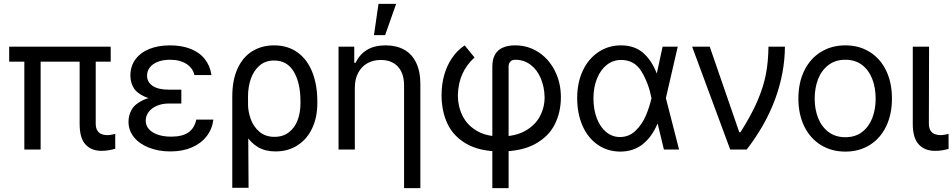

<svg xmlns="http://www.w3.org/2000/svg" viewBox="-20 -771 4911 990"><path d="M550.8 -453.1H27.3V-530.3H550.8ZM189.5 0H105.5V-530.3H189.5ZM473.6 -530.3V-132.8Q473.6 -110.4 482.4 -97.2Q491.2 -84 504.4 -79.1Q517.6 -74.2 533.2 -74.2Q543 -74.2 553.7 -76.2Q564.5 -78.1 572.3 -80.1Q572.3 -81.1 573.2 -81.1Q574.2 -81.1 574.2 -81.1V-3.9Q537.1 6.8 503.9 6.8Q451.2 6.8 420.9 -25.9Q390.6 -58.6 390.6 -131.8V-530.3Z M915 -276.4V-237.3H851.6Q816.4 -237.3 789.1 -225.6Q761.7 -213.9 746.6 -193.8Q731.4 -173.8 731.4 -148.4Q731.4 -124 747.6 -105.5Q763.7 -86.9 793.5 -76.7Q823.2 -66.4 862.3 -66.4Q919.9 -66.4 951.2 -87.9Q982.4 -109.4 992.2 -154.3H1080.1Q1074.2 -105.5 1045.4 -68.4Q1016.6 -31.2 968.8 -10.7Q920.9 9.8 858.4 9.8Q796.9 9.8 747.6 -9.8Q698.2 -29.3 670.4 -64Q642.6 -98.6 642.6 -143.6Q642.6 -177.7 659.7 -207Q676.8 -236.3 721.2 -256.3Q765.6 -276.4 842.8 -276.4ZM652.3 -380.9Q652.3 -429.7 678.2 -464.8Q704.1 -500 750 -518.6Q795.9 -537.1 856.4 -537.1Q917 -537.1 962.9 -519Q1008.8 -501 1036.1 -466.3Q1063.5 -431.6 1070.3 -383.8H982.4Q974.6 -419.9 941.4 -441.4Q908.2 -462.9 856.4 -462.9Q821.3 -462.9 794.4 -452.6Q767.6 -442.4 752.9 -423.8Q738.3 -405.3 738.3 -380.9Q738.3 -347.7 767.1 -328.1Q795.9 -308.6 851.6 -308.6H915V-253.9H842.8Q767.6 -253.9 725.6 -272.9Q683.6 -292 668 -319.8Q652.3 -347.7 652.3 -380.9Z M1393.6 -537.1Q1462.9 -537.1 1513.2 -501.5Q1563.5 -465.8 1589.8 -400.4Q1616.2 -335 1616.2 -248V-238.3Q1616.2 -166 1589.8 -109.9Q1563.5 -53.7 1514.6 -22Q1465.8 9.8 1400.4 9.8Q1348.6 9.8 1311.5 -11.7Q1274.4 -33.2 1250 -71.8Q1225.6 -110.4 1205.1 -168.9L1258.8 -234.4Q1258.8 -197.3 1272.5 -158.2Q1286.1 -119.1 1316.9 -92.3Q1347.7 -65.4 1395.5 -65.4Q1439.5 -65.4 1469.7 -88.9Q1500 -112.3 1514.6 -151.4Q1529.3 -190.4 1529.3 -238.3V-248Q1529.3 -342.8 1495.1 -400.9Q1460.9 -459 1393.6 -459Q1347.7 -459 1317.4 -432.1Q1287.1 -405.3 1272.9 -363.3Q1258.8 -321.3 1258.8 -273.4L1261.7 197.3H1177.7V-272.5Q1177.7 -359.4 1205.6 -418.9Q1233.4 -478.5 1282.2 -507.8Q1331.1 -537.1 1393.6 -537.1Z M1809.6 0H1725.6V-530.3H1806.6V-447.3H1813.5Q1834 -490.2 1872.1 -513.7Q1910.2 -537.1 1968.8 -537.1Q2023.4 -537.1 2063.5 -515.1Q2103.5 -493.2 2125.5 -448.2Q2147.5 -403.3 2147.5 -336.9V199.2H2063.5V-331.1Q2063.5 -372.1 2049.3 -401.4Q2035.2 -430.7 2008.3 -446.3Q1981.4 -461.9 1943.4 -461.9Q1905.3 -461.9 1875 -445.3Q1844.7 -428.7 1827.1 -396Q1809.6 -363.3 1809.6 -318.4ZM1931.6 -751H2022.5L1965.8 -589.8H1908.2Z M2636.7 -537.1Q2702.1 -537.1 2755.9 -502.4Q2809.6 -467.8 2840.8 -406.2Q2872.1 -344.7 2872.1 -269.5Q2872.1 -192.4 2840.3 -129.4Q2808.6 -66.4 2738.8 -28.3Q2668.9 9.8 2560.5 9.8Q2454.1 9.8 2386.2 -28.8Q2318.4 -67.4 2287.6 -132.3Q2256.8 -197.3 2256.8 -280.3Q2256.8 -335.9 2270.5 -384.3Q2284.2 -432.6 2310.5 -471.7Q2336.9 -510.7 2376 -537.1L2426.8 -474.6Q2385.7 -437.5 2364.3 -390.1Q2342.8 -342.8 2340.8 -280.3Q2340.8 -223.6 2364.3 -175.3Q2387.7 -127 2437 -97.2Q2486.3 -67.4 2560.5 -67.4Q2636.7 -67.4 2688 -96.2Q2739.3 -125 2763.7 -170.9Q2788.1 -216.8 2788.1 -269.5Q2787.1 -322.3 2768.6 -366.7Q2750 -411.1 2715.8 -437Q2681.6 -462.9 2636.7 -462.9Q2620.1 -462.9 2611.3 -453.1Q2602.5 -443.4 2602.5 -428.7V199.2H2518.6V-426.8Q2518.6 -464.8 2532.2 -489.3Q2545.9 -513.7 2572.3 -525.4Q2598.6 -537.1 2636.7 -537.1Z M2956.1 -265.6Q2956.1 -344.7 2984.9 -406.2Q3013.7 -467.8 3065.4 -502.4Q3117.2 -537.1 3181.6 -537.1Q3251 -537.1 3295.4 -499Q3339.8 -460.9 3366.2 -392.6H3398.4L3413.1 -266.6L3481.4 0H3403.3L3338.9 -266.6Q3324.2 -341.8 3288.1 -401.9Q3252 -461.9 3182.6 -461.9Q3141.6 -461.9 3109.4 -437Q3077.1 -412.1 3058.6 -366.7Q3040 -321.3 3040 -263.7Q3040 -207 3057.1 -161.6Q3074.2 -116.2 3105.5 -90.3Q3136.7 -64.5 3176.8 -64.5Q3223.6 -64.5 3257.3 -97.2Q3291 -129.9 3310.1 -174.8Q3329.1 -219.7 3338.9 -263.7L3396.5 -530.3H3474.6L3413.1 -263.7L3398.4 -132.8H3370.1Q3341.8 -65.4 3293.9 -27.3Q3246.1 10.7 3176.8 10.7Q3111.3 9.8 3061 -25.4Q3010.7 -60.5 2983.4 -123Q2956.1 -185.5 2956.1 -265.6Z M3548.8 -530.3H3639.6L3792 -88.9H3797.9Q3855.5 -179.7 3886.2 -252Q3917 -324.2 3929.2 -388.2Q3941.4 -452.1 3942.4 -530.3H4027.3Q4026.4 -395.5 3977.1 -260.7Q3927.7 -126 3830.1 0H3745.1Z M4096.7 -262.7Q4096.7 -344.7 4127 -406.7Q4157.2 -468.8 4212.4 -502.9Q4267.6 -537.1 4338.9 -537.1Q4410.2 -537.1 4464.8 -502.9Q4519.5 -468.8 4549.3 -406.7Q4579.1 -344.7 4579.1 -262.7Q4579.1 -181.6 4549.3 -119.6Q4519.5 -57.6 4464.8 -23.4Q4410.2 10.7 4338.9 10.7Q4267.6 10.7 4212.4 -23.4Q4157.2 -57.6 4127 -119.6Q4096.7 -181.6 4096.7 -262.7ZM4495.1 -262.7Q4495.1 -317.4 4478 -362.8Q4460.9 -408.2 4425.8 -435.5Q4390.6 -462.9 4338.9 -462.9Q4287.1 -462.9 4251.5 -435.5Q4215.8 -408.2 4198.2 -362.8Q4180.7 -317.4 4180.7 -262.7Q4180.7 -208 4198.2 -163.1Q4215.8 -118.2 4251.5 -90.8Q4287.1 -63.5 4338.9 -63.5Q4390.6 -63.5 4425.8 -90.8Q4460.9 -118.2 4478 -163.1Q4495.1 -208 4495.1 -262.7Z M4770.5 -530.3 4769.5 -132.8Q4769.5 -110.4 4778.3 -97.2Q4787.1 -84 4800.8 -79.1Q4814.5 -74.2 4831.1 -74.2Q4842.8 -74.2 4864.3 -79.1Q4870.1 -81.1 4871.1 -81.1V-2.9Q4855.5 1 4839.4 3.9Q4823.2 6.8 4800.8 6.8Q4748 6.8 4717.3 -26.4Q4686.5 -59.6 4686.5 -131.8V-530.3Z"/></svg>

Font: Pretendard Std Variable
Style: Regular
Weight: 400
Designer: Base glyphs from Inter by Rasmus Andersson; Hangeul glyphs from Noto Sans CJK(Source Han Sans) by Jang Soo-young and Kan
Foundry: Kil Hyung-jin
Version: Version 1.309;Glyphs 3.2 (3225)